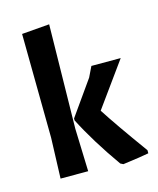

<svg xmlns="http://www.w3.org/2000/svg" viewBox="-83 -553 512 621"><g transform="rotate(-15 173.0 -242.5)"><path d="M138.3 0H45.8L50.5 -135.5L46.7 -484.1L139.3 -491.6L133.6 -143ZM341.1 -15.9V-5.6Q317.8 -0.9 254.2 7.5L244.9 2.8Q179.4 -89.7 138.3 -170.1V-176.6L219.6 -291.6L236.4 -326.2H334.6L228 -178.5Q262.6 -124.3 341.1 -15.9Z"/></g></svg>

Font: Gurajada
Style: Regular
Weight: 400
Designer: Purushoth Kumar Guthula
Foundry: SiliconAndhra, USA.
Version: Version 1.0.3; ttfautohint (v1.2.42-39fb)